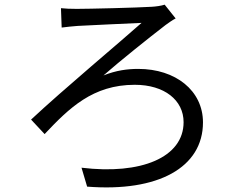

<svg xmlns="http://www.w3.org/2000/svg" viewBox="-20 -764 1040 822"><path d="M241 -729 244 -646C264 -649 290 -651 312 -653C361 -656 525 -663 586 -666C501 -590 251 -381 113 -252L171 -190C276 -301 377 -401 557 -401C684 -401 766 -335 766 -241C766 -90 584 -15 329 -46L353 35C657 59 849 -47 849 -240C849 -376 732 -469 572 -469C526 -469 478 -463 423 -441C496 -505 615 -600 689 -657C699 -664 719 -679 732 -685L685 -744C670 -739 647 -736 630 -735C567 -731 360 -726 308 -726C281 -726 259 -727 241 -729Z"/></svg>

Font: Source Han Sans CN Regular
Style: Regular
Weight: 400
Designer: Ryoko NISHIZUKA (kana & ideographs); Paul D. Hunt (Latin, Greek & Cyrillic); Wenlong ZHANG (bopomofo); Sandoll Communica
Foundry: Adobe Systems Incorporated
Version: Version 1.004;PS 1.004;hotconv 1.0.82;makeotf.lib2.5.63406